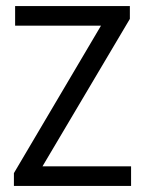

<svg xmlns="http://www.w3.org/2000/svg" viewBox="-20 -615 480 635"><path d="M26 0V-42.5L322.5 -544.5L327 -530H30V-595H409.5V-552.5L112 -50.5L108 -65H413.5V0Z"/></svg>

Font: Encode Sans SC Condensed
Style: Regular
Weight: 400
Width: 3
Designer: Multiple Designers
Foundry: Impallari Type
Version: Version 3.002